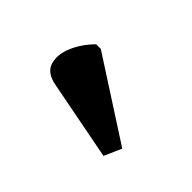

<svg xmlns="http://www.w3.org/2000/svg" viewBox="-69 -885 354 354"><g transform="rotate(-45 108.0 -707.5)"><path d="M74 -605 40 -620 70 -775Q75 -802 93.5 -807.5Q112 -813 134.5 -803.5Q157 -794 176 -775V-763Z"/></g></svg>

Font: Noto Serif ExtraCondensed Medium
Style: Regular
Weight: 500
Width: 2
Designer: Monotype Design Team
Foundry: Monotype Imaging Inc.
Version: Version 2.015